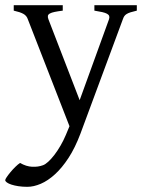

<svg xmlns="http://www.w3.org/2000/svg" viewBox="-43 -474 556 738"><path d="M482.9 -433.1Q468.3 -429.7 459 -426.8Q449.7 -423.8 443.8 -420.2Q438 -416.5 434.8 -411.9Q431.6 -407.2 429.2 -399.9L266.1 40Q245.6 94.2 220.5 132.8Q195.3 171.4 168.2 196Q141.1 220.7 113.8 232.4Q86.4 244.1 62 244.1Q43.5 244.1 27.8 241.7Q12.2 239.3 1 235.6Q-10.3 231.9 -16.6 227.3Q-22.9 222.7 -22.9 218.3Q-22.9 215.3 -17.1 206.5Q-11.2 197.8 -2.4 187.3Q6.3 176.8 16.4 167Q26.4 157.2 34.2 152.3Q57.6 166 80.8 167Q104 168 122.1 161.1Q130.9 158.2 142.6 147.5Q154.3 136.7 166.3 121.1Q178.2 105.5 189.7 85.7Q201.2 65.9 210 44.9L224.1 11.2L64 -399.9Q59.6 -413.6 46.9 -420.7Q34.2 -427.7 9.8 -433.1V-454.1H198.2V-433.1Q179.2 -430.7 167.2 -428.2Q155.3 -425.8 148.7 -422.1Q142.1 -418.5 141.1 -413.1Q140.1 -407.7 143.1 -399.9L263.2 -88.9L376 -399.9Q378.4 -407.2 376.7 -412.4Q375 -417.5 368.4 -421.1Q361.8 -424.8 349.9 -427.5Q337.9 -430.2 319.8 -433.1V-454.1H482.9Z"/></svg>

Font: Gentium Kaktovik
Style: Regular
Weight: 400
Designer: J. Victor Gaultney and Annie Olsen
Foundry: SIL International
Version: Version 1.102; 2013; Maintenance release